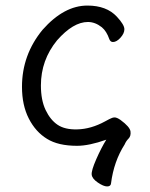

<svg xmlns="http://www.w3.org/2000/svg" viewBox="-20 -506 540 690"><path d="M149 -7Q108 -32 83.5 -80Q59 -128 59 -194Q59 -309 133 -399Q210 -486 294 -486Q363 -486 400 -446Q427 -417 427 -401Q427 -386 413 -370.5Q399 -355 386 -355Q377 -355 373 -365Q363 -394 346 -408Q322 -427 296 -427Q243 -427 185 -361Q127 -290 127 -199Q127 -146 144 -110.5Q161 -75 187 -57.5Q213 -40 257 -41Q307 -42 358 -70Q362 -72 373 -78Q384 -84 392 -84Q400 -84 413 -75Q447 -50 449 -33.5Q451 -17 442 -8Q433 1 428 13Q389 74 379 153Q378 164 365 164Q352 164 331.5 150Q311 136 309.5 121.5Q308 107 326 66Q344 25 362 -4Q300 18 257 18Q189 18 149 -7Z"/></svg>

Font: Moon Stars Kai T HW
Style: Regular
Weight: 400
Designer: GuiWonder
Version: Version 1.101